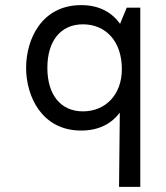

<svg xmlns="http://www.w3.org/2000/svg" viewBox="-20 -500 650 750"><path d="M297 10C369 10 417 -19 448 -60L445 230H528V-470H475L449 -407C418 -450 370 -480 297 -480C143 -480 82 -347 82 -235C82 -124 143 10 297 10ZM304 -65C216 -65 165 -131 165 -235C165 -339 216 -405 304 -405C392 -405 456 -340 456 -230C456 -130 392 -65 304 -65Z"/></svg>

Font: Necto Mono
Style: Regular
Weight: 400
Designer: Marco Condello
Foundry: Collletttivo
Version: Version 1.300;Glyphs 3.2 (3217)